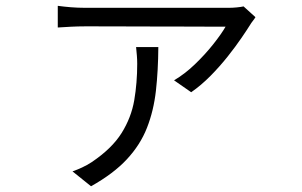

<svg xmlns="http://www.w3.org/2000/svg" viewBox="-20 -566 1040 662"><path d="M860.8 -506.8Q857.4 -501 851.8 -493.9Q846.2 -486.8 842.8 -481Q832.5 -464.4 812.5 -435.1Q792.5 -405.8 765.4 -371.6Q738.3 -337.4 706.1 -304.7Q673.8 -272 639.2 -248L580.1 -289.1Q616.7 -310.5 651.9 -344.2Q687 -377.9 715.1 -413.3Q743.2 -448.7 757.8 -474.1Q743.7 -474.1 705.1 -474.1Q666.5 -474.1 614.5 -474.4Q562.5 -474.6 506.6 -474.6Q450.7 -474.6 400.4 -474.9Q350.1 -475.1 315.2 -475.1Q280.3 -475.1 271 -475.1Q249 -475.1 225.3 -473.9Q201.7 -472.7 179.2 -471.2V-545.9Q200.2 -543 224.6 -541Q249 -539.1 271 -539.1H771Q781.7 -539.1 796.6 -540.5Q811.5 -542 819.8 -543.9ZM525.9 -403.8Q525.4 -322.3 517.6 -253.2Q509.8 -184.1 486.8 -125.5Q463.9 -66.9 417.7 -17.1Q371.6 32.7 293.9 76.2L230 24.9Q245.6 19.5 262.9 11.5Q280.3 3.4 295.9 -6.8Q365.7 -53.7 399.2 -107.2Q432.6 -160.6 442.9 -220.5Q453.1 -280.3 453.1 -346.2Q453.1 -360.4 451.9 -374.8Q450.7 -389.2 449.2 -403.8Z"/></svg>

Font: Shanggu Mono N
Style: Regular
Weight: 350
Designer: GuiWonder
Version: Version 1.021